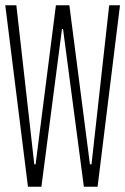

<svg xmlns="http://www.w3.org/2000/svg" viewBox="-21 -708 475 728"><path d="M85 0 -1 -688H41L109 -85H114L191 -688H242L320 -85H326L393 -688H434L349 0H297L218 -598H214L136 0Z"/></svg>

Font: Saira Ultra Condensed ExLight
Style: Regular
Weight: 200
Width: 1
Designer: Hector Gatti with collaboration of the Omnibus-Type team
Foundry: Omnibus-Type
Version: Version 1.001; ttfautohint (v1.8)